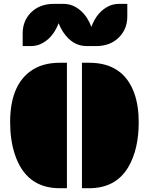

<svg xmlns="http://www.w3.org/2000/svg" viewBox="-20 -997 789 1017"><path d="M414.1 -664.6H452.1Q633.3 -664.6 691.4 -502.9Q714.8 -436.5 714.8 -350.1Q714.8 -204.6 658.7 -110.4Q592.3 0 452.1 0H414.1ZM296.4 0Q116.2 0 57.6 -182.6Q33.7 -256.8 33.7 -350.1Q33.7 -540 139.2 -618.2Q201.2 -664.6 296.4 -664.6H334.5V0ZM100.1 -752.9V-819.8Q100.1 -885.7 143.1 -929.7Q189.5 -976.6 266.1 -976.6H315.4Q367.2 -976.6 408.7 -939.5Q444.3 -907.7 463.9 -854.5Q494.6 -937.5 561 -966.8Q584.5 -976.6 612.3 -976.6H654.3V-909.7Q654.3 -843.8 610.8 -799.8Q564.9 -752.9 488.3 -752.9H439.5Q363.3 -752.9 314 -828.1Q299.8 -850.1 290.5 -874Q258.3 -791 192.9 -762.7Q169.9 -752.9 142.1 -752.9Z"/></svg>

Font: Plaster
Style: Regular
Weight: 400
Designer: Eben Sorkin
Foundry: Eben Sorkin
Version: Version 1.007